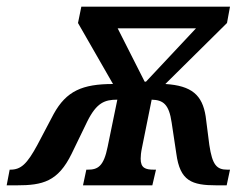

<svg xmlns="http://www.w3.org/2000/svg" viewBox="-69 -556 751 576"><path d="M-49 0H-19C59 0 105 -11 146 -95L193 -192C221 -248 245 -257 283 -257L254 -116C242 -56 224 -47 194 -47H190L180 0H388L399 -47H393C367 -47 353 -52 353 -80C353 -88 354 -99 357 -113L386 -257C420 -256 438 -244 446 -188L460 -95C471 -13 506 0 581 0H611L621 -47H613C581 -47 568 -61 559 -121L548 -207C538 -271 506 -299 427 -304L612 -487L621 -536H175L165 -487L270 -304C178 -304 130 -283 92 -214L43 -121C12 -64 -6 -47 -38 -47H-40ZM365 -311 284 -471H519L369 -311Z"/></svg>

Font: Noto Serif Condensed SemiBold
Style: Italic
Weight: 600
Width: 3
Italic angle: -12°
Designer: Monotype Design Team
Foundry: Monotype Imaging Inc.
Version: Version 2.014